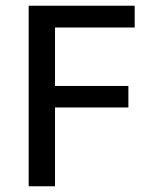

<svg xmlns="http://www.w3.org/2000/svg" viewBox="-20 -650 525 670"><path d="M450 -630V-554H172V-350H428V-275H172V0H80V-630Z"/></svg>

Font: Mukta Mahee
Style: Regular
Weight: 400
Designer: Shuchita Grover, Noopur Datye, Girish Dalvi, Yashodeep Gholap
Foundry: Ek Type
Version: Version 2.538;PS 1.000;hotconv 16.6.51;makeotf.lib2.5.65220;